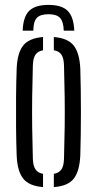

<svg xmlns="http://www.w3.org/2000/svg" viewBox="-20 -757 395 783"><path d="M48 -123Q46 -177 45.5 -238Q45 -299 45.5 -360.5Q46 -422 48 -477Q50.5 -541 74.5 -571.2Q98.5 -601.5 155.5 -606V-552Q134 -548 124.5 -533.8Q115 -519.5 114 -490.5Q112 -420 111.2 -360Q110.5 -300 111.2 -240Q112 -180 114 -109Q115 -80.5 124.8 -66.2Q134.5 -52 155.5 -48V6Q98.5 1.5 74.5 -28.8Q50.5 -59 48 -123ZM199.5 6V-48Q221 -52 230.5 -66Q240 -80 241 -109Q243 -180 243.8 -240Q244.5 -300 243.8 -360Q243 -420 241 -490.5Q240 -520 230.5 -534.2Q221 -548.5 199.5 -552V-606Q257 -601.5 280.8 -571Q304.5 -540.5 307.5 -477Q310 -396 310 -300.8Q310 -205.5 307.5 -123Q304.5 -59 280.8 -28.5Q257 2 199.5 6ZM178 -737Q123.5 -737 99 -712.8Q74.5 -688.5 72.5 -632H116Q116 -668.5 130 -683.8Q144 -699 178 -699Q211 -699 225 -683.8Q239 -668.5 240 -632H283Q280.5 -688.5 256 -712.8Q231.5 -737 178 -737Z"/></svg>

Font: Big Shoulders Stencil Display
Style: Regular
Weight: 400
Designer: Patric King
Foundry: XO Type Co
Version: Version 1.000